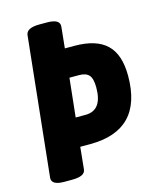

<svg xmlns="http://www.w3.org/2000/svg" viewBox="-107 -777 695 853"><g transform="rotate(-15 240.0 -350.0)"><path d="M82 2Q23 2 26 -32L93 -669Q96 -702 156 -702H191Q251 -702 248 -668L238 -570H282Q382 -570 430 -524Q478 -478 478 -380Q478 -130 236 -130H191L181 -31Q180 -14 164.5 -6Q149 2 117 2ZM268 -439H224L205 -261H250Q328 -261 328 -366Q328 -407 314 -423Q300 -439 268 -439Z"/></g></svg>

Font: Asap Condensed
Style: Bold Italic
Weight: 700
Width: 3
Italic angle: -6°
Designer: Pablo Cosgaya
Foundry: Omnibus-Type
Version: Version 3.001; ttfautohint (v1.8.4.7-5d5b)